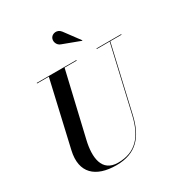

<svg xmlns="http://www.w3.org/2000/svg" viewBox="-225 -1148 1244 1321"><g transform="rotate(-30 397.0 -487.0)"><path d="M401 -896 538.5 -844.5 541 -847 452 -967C427 -1000.5 385.5 -990.5 372 -968.5C356.5 -944 369 -905.5 401 -896ZM122.5 -750V-745.5H216L97.5 -230C59.5 -66 152 15 315 15C473 15 549 -73 585 -230L704 -745.5H793.5V-750H597V-745.5H699.5L580.5 -230C545.5 -77.5 473 5.5 334 5.5C205 5.5 193 -115 222.5 -240L341 -745.5H437.5V-750Z"/></g></svg>

Font: Bodoni* 36pt Medium
Style: Italic
Weight: 500
Italic angle: -13°
Version: Version 2.3